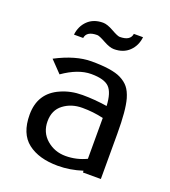

<svg xmlns="http://www.w3.org/2000/svg" viewBox="-119 -707 714 805"><g transform="rotate(20 238.0 -304.5)"><path d="M45.9 0ZM340.8 -619.1H381.8Q377.4 -580.1 351.6 -555.2Q325.7 -530.3 283.7 -530.3Q265.1 -530.3 236.6 -546.1Q208 -562 198.7 -562Q151.4 -562 147 -530.3H106Q110.4 -569.3 136.2 -594.2Q162.1 -619.1 204.1 -619.1Q222.7 -619.1 251.2 -603Q279.8 -586.9 289.1 -586.9Q336.4 -586.9 340.8 -619.1ZM56.2 -404.8Q143.1 -450.2 213.9 -450.2Q305.7 -450.2 345.7 -430.2Q369.1 -418.5 382.8 -401.6Q396.5 -384.8 405.3 -355Q418.9 -306.6 418.9 -202.1V0H338.9V-7.8Q283.7 9.8 230 9.8Q145 9.8 95.5 -28.6Q45.9 -66.9 45.9 -151.9Q45.9 -248 130.9 -285.2Q174.3 -304.7 226.1 -304.7H227.5Q280.3 -304.7 336.9 -295.9Q334 -354.5 311.8 -377.2Q289.6 -399.9 231.2 -399.9Q172.9 -399.9 106 -353ZM338.9 -61V-243.2Q293.5 -253.9 244.6 -253.9Q195.8 -253.9 160.9 -227.5Q126 -201.2 126 -151.4Q126 -101.6 161.6 -70.8Q197.3 -40 246.1 -40Q294.9 -40 338.9 -61Z"/></g></svg>

Font: Pfennig
Style: Medium
Weight: 500
Version: Version 20120410 ; ttfautohint (v0.8)